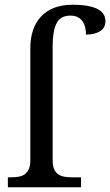

<svg xmlns="http://www.w3.org/2000/svg" viewBox="-20 -790 465 810"><path d="M13.2 0V-42H25.9Q43 -42 57.9 -44.4Q72.8 -46.9 83.7 -54.4Q94.7 -62 101.3 -76.2Q107.9 -90.3 107.9 -113.8V-585.9Q107.9 -630.9 120.1 -665Q132.3 -699.2 155.5 -722.7Q178.7 -746.1 211.4 -758.1Q244.1 -770 285.2 -770Q324.2 -770 350.8 -764.9Q377.4 -759.8 394 -750.5Q410.6 -741.2 417.7 -728.5Q424.8 -715.8 424.8 -700.2Q424.8 -672.9 402.1 -658.4Q379.4 -644 342.8 -644Q342.8 -659.2 339.6 -673.6Q336.4 -688 328.9 -699.2Q321.3 -710.4 308.6 -717.3Q295.9 -724.1 276.9 -724.1Q234.4 -724.1 218.3 -691.2Q202.1 -658.2 202.1 -595.2V-113.8Q202.1 -90.3 208.5 -76.2Q214.8 -62 226.1 -54.4Q237.3 -46.9 252.2 -44.4Q267.1 -42 284.2 -42H321.8V0Z"/></svg>

Font: Noto Serif
Style: Regular
Weight: 400
Designer: Monotype Design team
Foundry: Monotype Imaging Inc.
Version: Version 1.02